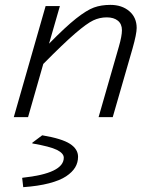

<svg xmlns="http://www.w3.org/2000/svg" viewBox="-20 -485 654 795"><path d="M228 -460 183.1 -304.2Q251 -373.5 294.9 -408.2Q338.9 -442.9 368.9 -453.9Q398.9 -464.8 437 -464.8Q484.9 -464.8 515.4 -438.7Q545.9 -412.6 545.9 -369.1Q545.9 -344.7 528.8 -284.2L446.8 0H388.2L472.2 -292Q484.9 -335.9 484.9 -359.9Q484.9 -385.7 468 -399.4Q451.2 -413.1 421.9 -413.1Q392.6 -413.1 366.2 -400.6Q339.8 -388.2 291.7 -346.9Q243.7 -305.7 159.2 -220.2L96.2 0H37.1L168.9 -460ZM76.2 290 71.8 252 73.2 251Q244.1 232.9 244.1 168Q244.1 149.9 215.8 135.7Q187.5 121.6 113.8 108.9V106L154.8 75.2Q236.3 88.9 269.8 110.6Q303.2 132.3 303.2 164.1Q303.2 188 291.3 208Q279.3 228 253.7 245.1Q228 262.2 183.1 273.9Q138.2 285.6 76.2 290Z"/></svg>

Font: IntelOne Mono Light
Style: Italic
Weight: 300
Italic angle: -16°
Designer: Fred Shallcrass
Foundry: Frere-Jones Type LLC
Version: Version 1.200;hotconv 1.1.0;makeotfexe 2.6.0;FJTRelease1.2